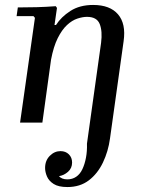

<svg xmlns="http://www.w3.org/2000/svg" viewBox="-20 -495 584 775"><path d="M252 260Q216 260 196.5 247.5Q177 235 169.5 217Q162 199 162 183Q162 153 181 134Q200 115 224 115Q245 115 258 128Q271 141 271 161Q271 184 254.5 198.5Q238 213 218 216Q223 222 231.5 225.5Q240 229 252 229Q272 229 287.5 218.5Q303 208 312.5 188Q322 168 327 141.5Q332 115 331 85L388 -322Q394 -369 382.5 -398Q371 -427 331 -427Q314 -427 292.5 -420Q271 -413 250.5 -394Q230 -375 213 -341Q196 -307 186 -254L151 0H61L121 -423L115 -430H47L52 -465Q91 -465 128 -466Q165 -467 205 -470L210 -463L200 -394H206Q227 -427 264.5 -451Q302 -475 356 -475Q424 -475 456.5 -437Q489 -399 479 -329L424 64Q417 116 395.5 161Q374 206 338.5 233Q303 260 252 260Z"/></svg>

Font: Brygada 1918 Medium
Style: Italic
Weight: 500
Italic angle: -8°
Designer: Mateusz Machalski | Borys Kosmynka | Przemek Hoffer
Foundry: NIEPODLEGLA 2018
Version: Version 3.006